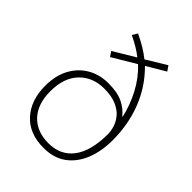

<svg xmlns="http://www.w3.org/2000/svg" viewBox="-218 -940 999 999"><g transform="rotate(45 282.0 -440.5)"><path d="M206 -825Q277 -792 325 -753L435 -820L454 -792L351 -731Q428 -655 467 -555Q506 -455 506 -339Q506 -258 480.5 -194Q455 -130 405 -93Q355 -56 279 -56Q174 -56 115.5 -120.5Q57 -185 57 -291Q57 -366 86 -420Q115 -474 165.5 -503.5Q216 -533 281 -533Q348 -533 388.5 -513Q429 -493 453 -462H456Q441 -531 406 -597.5Q371 -664 319 -712L190 -635L172 -662L292 -734Q271 -751 244 -767Q217 -783 189 -796ZM284 -498Q201 -498 148.5 -443.5Q96 -389 96 -290Q96 -195 145.5 -143Q195 -91 280 -91Q369 -91 417.5 -155.5Q466 -220 466 -344Q466 -368 457.5 -394.5Q449 -421 429 -444.5Q409 -468 373.5 -483Q338 -498 284 -498Z"/></g></svg>

Font: Noto Sans Malayalam UI ExtraLight
Style: Regular
Weight: 200
Designer: Jelle Bosma - Monotype Design Team
Foundry: Monotype Imaging Inc.
Version: Version 2.104; ttfautohint (v1.8.4.7-5d5b)